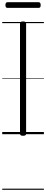

<svg xmlns="http://www.w3.org/2000/svg" viewBox="-20 -1208 415 1728"><path d="M188 14Q173 14 166.5 9.5Q160 5 160 -5V-996Q160 -1006 166.5 -1010.5Q173 -1015 188 -1015Q201 -1015 208 -1010.5Q215 -1006 215 -996V-5Q215 5 208.5 9.5Q202 14 188 14ZM48 -1137Q37 -1137 33 -1143.5Q29 -1150 29 -1161Q29 -1174 33 -1181Q37 -1188 48 -1188H327Q338 -1188 342 -1181Q346 -1174 346 -1161Q346 -1150 342 -1143.5Q338 -1137 327 -1137ZM0 490H375V500H0ZM0 -20H375V0H0ZM0 -505H375V-500H0ZM0 -1010H375V-1000H0Z"/></svg>

Font: Playwrite PE Guides
Style: Regular
Weight: 400
Designer: Veronika Burian, José Scaglione
Foundry: TypeTogether
Version: Version 1.003